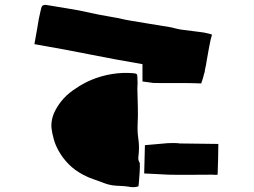

<svg xmlns="http://www.w3.org/2000/svg" viewBox="-20 -771 1040 787"><path d="M564 -508Q458 -526 350 -547.5Q242 -569 144 -586L121 -590Q126 -618 130.5 -643Q135 -668 139 -693Q141 -705 144 -716Q147 -727 149 -738Q152 -752 168 -751Q209 -744 259 -736Q309 -728 343 -720Q387 -710 424 -704Q461 -698 495 -690Q495 -690 520 -685.5Q545 -681 586.5 -674.5Q628 -668 675 -660Q687 -658 697.5 -655Q708 -652 720 -650Q759 -645 778.5 -642.5Q798 -640 806 -639Q814 -638 819 -637Q824 -636 834.5 -633.5Q845 -631 849 -629Q843 -610 837.5 -579.5Q832 -549 827 -521Q826 -514 824.5 -505.5Q823 -497 821 -489Q820 -485 819.5 -481Q819 -477 819 -474H818Q813 -453 808 -438.5Q803 -424 804 -429Q797 -429 789.5 -429.5Q782 -430 774 -430Q733 -431 691.5 -430.5Q650 -430 608 -431Q598 -432 587 -434Q576 -436 564 -437ZM543 -408Q544 -371 545 -333Q546 -295 544 -257Q543 -230 547 -202.5Q551 -175 549 -147Q548 -136 547 -125Q546 -114 553 -103Q554 -89 552.5 -66Q551 -43 549.5 -25Q548 -7 547 -7Q528 -1 506 -6Q493 -8 480.5 -8.5Q468 -9 454 -10Q427 -12 403 -22Q382 -30 361.5 -37Q341 -44 322 -54Q286 -73 261 -98.5Q236 -124 219 -155Q207 -177 200.5 -200Q194 -223 191 -246Q188 -284 208 -321Q222 -347 242.5 -369Q263 -391 290 -408Q304 -418 320.5 -427Q337 -436 353 -443Q438 -478 526 -471Q537 -470 540 -467.5Q543 -465 543 -456Q545 -432 543 -408ZM665 -184Q685 -185 700 -184.5Q715 -184 715 -183L875 -181Q875 -165 874.5 -149.5Q874 -134 874 -117Q873 -103 873 -87.5Q873 -72 872 -55Q866 -54 860 -54.5Q854 -55 849 -55Q805 -55 760 -54.5Q715 -54 671 -55Q647 -56 622 -57.5Q597 -59 571 -60L574 -176Q597 -178 620 -180Q643 -182 665 -184Z"/></svg>

Font: Palette Mosaic
Style: Regular
Weight: 400
Designer: Shibuyafont
Version: Version 1.001